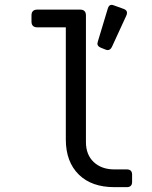

<svg xmlns="http://www.w3.org/2000/svg" viewBox="-20 -772 626 792"><path d="M440.4 -752Q443.8 -752 449.2 -750L489.7 -735.4Q503.9 -730.5 503.9 -719.2Q503.9 -713.9 501 -707.5L441.9 -579.1Q435.5 -565.4 424.3 -565.4Q420.4 -565.4 415.5 -567.4L396 -575.2Q381.8 -581.1 381.8 -591.8Q381.8 -594.7 383.3 -599.6L424.8 -737.3Q429.2 -752 440.4 -752ZM451.7 0Q358.4 0 305.7 -51.3Q251.5 -104 251.5 -196.8V-659.2H134.3Q109.9 -659.2 109.9 -683.1V-708.5Q109.9 -732.4 134.3 -732.4H310.1Q334.5 -732.4 334.5 -708.5V-186Q334.5 -133.3 367.2 -103Q399.4 -73.2 451.7 -73.2H502.9Q524.9 -73.2 524.9 -51.8V-21.5Q524.9 0 502.9 0Z"/></svg>

Font: Simply Mono
Style: Book
Weight: 400
Designer: Wojciech Kalinowski "wmk69" (wmk69@o2.pl)
Foundry: Wojciech Kalinowski "wmk69" (wmk69@o2.pl)
Version: Version 1.0.0